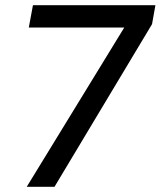

<svg xmlns="http://www.w3.org/2000/svg" viewBox="-20 -720 619 740"><path d="M83 0 459 -614H91L107 -700H579L566 -627L190 0Z"/></svg>

Font: DM Sans Medium
Style: Italic
Weight: 500
Italic angle: -10°
Designer: Colophon Foundry, Jonny Pinhorn
Foundry: Colophon Foundry
Version: Version 4.004;gftools[0.9.30]